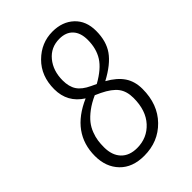

<svg xmlns="http://www.w3.org/2000/svg" viewBox="-205 -764 863 863"><g transform="rotate(-45 226.5 -332.5)"><path d="M303.2 -350.1Q350.6 -323.7 373.8 -289.6Q397 -255.4 397 -207Q397 -109.4 338.1 -49.1Q279.3 11.2 189.9 11.2Q115.7 11.2 74 -32Q32.2 -75.2 32.2 -145Q32.2 -291 186 -357.9Q115.2 -402.8 115.2 -486.8Q115.2 -570.8 168.2 -623.3Q221.2 -675.8 293 -675.8Q355.5 -675.8 394.8 -639.2Q434.1 -602.5 434.1 -539.1Q434.1 -473.6 403.8 -430.7Q373.5 -387.7 303.2 -350.1ZM292 -630.9Q237.3 -630.9 203.6 -590.1Q169.9 -549.3 169.9 -487.8Q169.9 -448.2 186.3 -423.3Q202.6 -398.4 242.2 -379.9L267.1 -368.2Q329.1 -402.8 354 -442.4Q378.9 -481.9 378.9 -537.1Q378.9 -582 356.2 -606.4Q333.5 -630.9 292 -630.9ZM191.9 -36.1Q255.9 -36.1 297.9 -81.8Q339.8 -127.4 339.8 -207Q339.8 -249.5 319.6 -276.6Q299.3 -303.7 251 -327.1L225.1 -338.9Q190.9 -323.7 165.8 -304.7Q140.6 -285.6 126 -267.1Q111.3 -248.5 102.8 -226.1Q94.2 -203.6 91.6 -184.8Q88.9 -166 88.9 -144Q88.9 -93.3 116 -64.7Q143.1 -36.1 191.9 -36.1Z"/></g></svg>

Font: Fira Sans Compressed Light
Style: Italic
Weight: 300
Width: 3
Italic angle: -8°
Designer: Carrois Corporate & Edenspiekermann AG
Foundry: Carrois Corporate GbR & Edenspiekermann AG
Version: Version 4.203;PS 004.203;hotconv 1.0.88;makeotf.lib2.5.64775